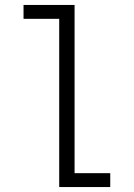

<svg xmlns="http://www.w3.org/2000/svg" viewBox="-20 -755 540 775"><path d="M219 0V-679H75V-735H281V-56H425V0Z"/></svg>

Font: Iosevka SS01 Light
Style: Regular
Weight: 300
Monospace: yes
Designer: Belleve Invis
Foundry: Belleve Invis
Version: 2.3.3; ttfautohint (v1.8.3)